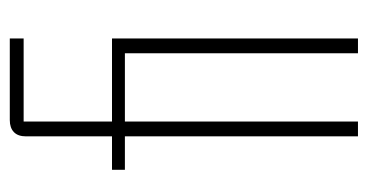

<svg xmlns="http://www.w3.org/2000/svg" viewBox="-204 -566 769 402"><g transform="rotate(-90 181.0 -364.5)"><path d="M97 0V-488H27V-515H97V-695Q97 -712 106 -720.5Q115 -729 131 -729H302V-700H128V-515H302V0H271V-488H128V0Z"/></g></svg>

Font: Hubot Sans Condensed ExtraLight
Style: Regular
Weight: 200
Width: 3
Designer: Deni Anggara
Foundry: GitHub, Inc., Subsidiary of Microsoft Corporation
Version: Version 2.000